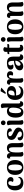

<svg xmlns="http://www.w3.org/2000/svg" viewBox="2767 -3548 796 6370"><g transform="rotate(-90 3165.0 -363.0)"><path d="M288 14Q166 14 100 -57.5Q34 -129 34 -260Q34 -386 100.5 -458.5Q167 -531 291 -531Q386 -531 431 -493Q476 -455 476 -403Q476 -362 449.5 -338Q423 -314 382 -314Q362 -314 342 -320Q322 -326 311 -338Q325 -352 332 -370.5Q339 -389 339 -415Q339 -441 331.5 -456.5Q324 -472 311 -478.5Q298 -485 280 -485Q234 -485 207.5 -432Q181 -379 181 -282Q181 -208 198.5 -161.5Q216 -115 249.5 -93Q283 -71 330 -71Q366 -71 393.5 -83Q421 -95 439 -115.5Q457 -136 464 -161Q475 -157 479.5 -142.5Q484 -128 477 -99Q463 -46 412 -16Q361 14 288 14Z M794 14Q677 14 612 -58Q547 -130 547 -258Q547 -387 612 -459Q677 -531 794 -531Q911 -531 976 -459Q1041 -387 1041 -258Q1041 -130 976 -58Q911 14 794 14ZM794 -32Q845 -32 869 -89Q893 -146 893 -258Q893 -371 869 -428Q845 -485 794 -485Q742 -485 718 -428Q694 -371 694 -258Q694 -146 718 -89Q742 -32 794 -32Z M1236 15Q1201 15 1178 -6Q1155 -27 1155 -63V-376Q1154 -405 1148 -417Q1142 -429 1129 -429Q1124 -429 1116 -427Q1108 -425 1103 -417Q1090 -437 1090 -460Q1090 -491 1111 -511Q1132 -531 1172 -531Q1219 -531 1247 -499Q1275 -467 1275 -401V-371L1258 -340Q1266 -400 1287.5 -442.5Q1309 -485 1347 -508Q1385 -531 1441 -531Q1524 -531 1563 -481Q1602 -431 1602 -331V-146Q1603 -124 1606.5 -86.5Q1610 -49 1623 -16Q1609 -3 1589.5 6Q1570 15 1544 15Q1510 15 1487.5 -4Q1465 -23 1465 -56V-309Q1464 -382 1451 -422.5Q1438 -463 1394 -463Q1371 -463 1352 -449Q1333 -435 1319.5 -406.5Q1306 -378 1298.5 -335Q1291 -292 1291 -235Q1291 -186 1291.5 -153Q1292 -120 1294 -96.5Q1296 -73 1300.5 -54Q1305 -35 1314 -15Q1305 -7 1284.5 4Q1264 15 1236 15Z M1884 14Q1819 14 1776.5 -1Q1734 -16 1713 -42Q1692 -68 1692 -102Q1692 -120 1701 -138.5Q1710 -157 1732 -168Q1754 -179 1793 -172Q1790 -158 1790.5 -145Q1791 -132 1795 -118Q1800 -88 1825.5 -61.5Q1851 -35 1903 -35Q1939 -35 1964 -49.5Q1989 -64 1989 -95Q1989 -121 1972.5 -138.5Q1956 -156 1929.5 -170Q1903 -184 1873 -198Q1835 -216 1796.5 -238.5Q1758 -261 1733 -295.5Q1708 -330 1708 -384Q1708 -437 1736 -469.5Q1764 -502 1810 -517Q1856 -532 1909 -532Q1989 -532 2041 -508Q2093 -484 2093 -435Q2093 -412 2078.5 -392.5Q2064 -373 2027 -372Q2017 -371 2008.5 -372Q2000 -373 1992 -374Q1993 -388 1991.5 -404.5Q1990 -421 1983 -434Q1975 -457 1955 -471Q1935 -485 1904 -485Q1885 -485 1868.5 -479.5Q1852 -474 1841.5 -462Q1831 -450 1831 -431Q1831 -405 1848 -385.5Q1865 -366 1893 -351Q1921 -336 1952 -320Q1981 -306 2010 -290.5Q2039 -275 2063.5 -255Q2088 -235 2102.5 -209.5Q2117 -184 2117 -149Q2117 -109 2094 -71.5Q2071 -34 2020 -10Q1969 14 1884 14Z M2276 -576Q2243 -576 2220.5 -598.5Q2198 -621 2198 -653Q2198 -686 2220.5 -708.5Q2243 -731 2276 -731Q2308 -731 2330.5 -708.5Q2353 -686 2353 -653Q2353 -621 2330.5 -598.5Q2308 -576 2276 -576ZM2349 -146Q2349 -118 2352.5 -83.5Q2356 -49 2369 -16Q2360 -8 2339.5 3.5Q2319 15 2290 15Q2258 15 2235.5 -4Q2213 -23 2213 -56V-371Q2213 -400 2209.5 -434Q2206 -468 2193 -502Q2202 -510 2222 -521Q2242 -532 2270 -532Q2304 -532 2326 -513.5Q2348 -495 2348 -461Z M2626 14Q2578 14 2544.5 -4.5Q2511 -23 2489.5 -57.5Q2468 -92 2458 -138.5Q2448 -185 2448 -240Q2448 -380 2503.5 -455.5Q2559 -531 2662 -531Q2708 -531 2738.5 -516Q2769 -501 2783 -472V-513Q2783 -548 2779 -600Q2775 -652 2760 -703Q2769 -711 2789.5 -722Q2810 -733 2839 -733Q2872 -733 2895 -714.5Q2918 -696 2918 -662L2917 -145Q2917 -119 2926 -106Q2935 -93 2951 -93Q2956 -93 2964.5 -95Q2973 -97 2977 -104Q2984 -94 2987 -82Q2990 -70 2990 -61Q2990 -30 2964.5 -10.5Q2939 9 2901 9Q2843 9 2816.5 -40.5Q2790 -90 2790 -174V-220L2811 -209Q2804 -152 2789 -110Q2774 -68 2750.5 -40.5Q2727 -13 2696 0.5Q2665 14 2626 14ZM2668 -60Q2698 -60 2719 -82.5Q2740 -105 2753.5 -143Q2767 -181 2773.5 -228Q2780 -275 2780 -324Q2780 -351 2777 -376Q2774 -401 2765.5 -420.5Q2757 -440 2740.5 -451.5Q2724 -463 2697 -463Q2641 -463 2618 -405Q2595 -347 2595 -243Q2595 -197 2598.5 -162.5Q2602 -128 2610.5 -105.5Q2619 -83 2633 -71.5Q2647 -60 2668 -60Z M3289 14Q3173 14 3103.5 -57.5Q3034 -129 3034 -260Q3034 -386 3100 -458.5Q3166 -531 3290 -531Q3348 -531 3394.5 -514Q3441 -497 3468.5 -463.5Q3496 -430 3496 -379Q3496 -305 3436 -265.5Q3376 -226 3281 -226Q3241 -226 3195.5 -228.5Q3150 -231 3097 -244L3101 -285Q3122 -283 3144.5 -280Q3167 -277 3200 -276Q3222 -276 3247.5 -279Q3273 -282 3296 -294.5Q3319 -307 3333.5 -332.5Q3348 -358 3348 -402Q3348 -436 3339 -453.5Q3330 -471 3315.5 -478Q3301 -485 3285 -485Q3236 -485 3208.5 -430Q3181 -375 3181 -278Q3181 -201 3198 -155.5Q3215 -110 3248 -90.5Q3281 -71 3328 -71Q3384 -71 3419.5 -93Q3455 -115 3471 -146Q3482 -142 3486.5 -129Q3491 -116 3480 -88Q3461 -39 3410.5 -12.5Q3360 14 3289 14ZM3442 -714 3280 -571Q3268 -572 3253 -574Q3238 -576 3232 -580L3322 -740Q3338 -743 3364.5 -738Q3391 -733 3414 -726Q3437 -719 3442 -714Z M3687 11Q3656 11 3631.5 -9.5Q3607 -30 3607 -67V-376Q3607 -405 3600.5 -417Q3594 -429 3581 -429Q3576 -429 3568 -427Q3560 -425 3555 -417Q3542 -437 3542 -460Q3542 -491 3563 -511Q3584 -531 3624 -531Q3672 -531 3700.5 -497Q3729 -463 3727 -392V-366L3715 -376Q3729 -455 3764.5 -493Q3800 -531 3858 -531Q3915 -531 3951.5 -500.5Q3988 -470 3988 -416Q3988 -377 3964 -351.5Q3940 -326 3904 -325Q3860 -325 3841 -347Q3852 -367 3855.5 -381.5Q3859 -396 3859 -416Q3859 -441 3849 -454.5Q3839 -468 3818 -468Q3795 -468 3778 -442.5Q3761 -417 3752 -365Q3743 -313 3743 -235Q3743 -188 3743.5 -155.5Q3744 -123 3746 -100Q3748 -77 3752.5 -58Q3757 -39 3766 -19Q3757 -11 3736.5 -0.5Q3716 10 3687 11Z M4450 10Q4398 10 4368.5 -27.5Q4339 -65 4339 -161V-199L4363 -194Q4353 -139 4325 -92.5Q4297 -46 4253 -18Q4209 10 4149 10Q4092 10 4054.5 -20Q4017 -50 4017 -108Q4017 -156 4043.5 -189.5Q4070 -223 4110.5 -244Q4151 -265 4192 -277Q4232 -288 4267.5 -292.5Q4303 -297 4331 -298V-323Q4331 -404 4313 -445Q4295 -486 4248 -486Q4229 -486 4213.5 -478.5Q4198 -471 4189.5 -455Q4181 -439 4181 -412Q4181 -392 4188 -371Q4195 -350 4216 -338Q4204 -326 4184.5 -320Q4165 -314 4143 -314Q4094 -314 4067.5 -341Q4041 -368 4041 -407Q4041 -467 4099.5 -499Q4158 -531 4256 -531Q4368 -531 4420 -481Q4472 -431 4472 -314V-145Q4472 -92 4505 -92Q4510 -92 4518.5 -95Q4527 -98 4532 -105Q4539 -95 4542 -83Q4545 -71 4545 -62Q4545 -33 4519.5 -11.5Q4494 10 4450 10ZM4221 -79Q4240 -81 4260 -94.5Q4280 -108 4297 -131.5Q4314 -155 4324.5 -186Q4335 -217 4335 -254Q4316 -254 4296 -252.5Q4276 -251 4257.5 -246Q4239 -241 4223 -232Q4199 -219 4183.5 -195.5Q4168 -172 4168 -142Q4168 -117 4180.5 -96.5Q4193 -76 4221 -79Z M4754 10Q4693 10 4661 -28.5Q4629 -67 4629 -133V-580Q4629 -613 4651.5 -631.5Q4674 -650 4708 -650Q4738 -650 4758 -639Q4778 -628 4786 -620Q4773 -572 4769.5 -530Q4766 -488 4766 -426V-145Q4766 -119 4777.5 -105.5Q4789 -92 4811 -92Q4821 -92 4833.5 -95Q4846 -98 4850 -105Q4858 -95 4861 -83Q4864 -71 4864 -62Q4864 -31 4834.5 -10.5Q4805 10 4754 10ZM4554 -451 4555 -484Q4556 -501 4566.5 -508.5Q4577 -516 4591 -516H4765Q4769 -516 4786.5 -516.5Q4804 -517 4826.5 -517.5Q4849 -518 4866.5 -518.5Q4884 -519 4888 -520L4887 -488Q4886 -472 4876 -463.5Q4866 -455 4852 -455H4614Q4604 -455 4584 -454Q4564 -453 4554 -451Z M5042 -576Q5009 -576 4986.5 -598.5Q4964 -621 4964 -653Q4964 -686 4986.5 -708.5Q5009 -731 5042 -731Q5074 -731 5096.5 -708.5Q5119 -686 5119 -653Q5119 -621 5096.5 -598.5Q5074 -576 5042 -576ZM5115 -146Q5115 -118 5118.5 -83.5Q5122 -49 5135 -16Q5126 -8 5105.5 3.5Q5085 15 5056 15Q5024 15 5001.5 -4Q4979 -23 4979 -56V-371Q4979 -400 4975.5 -434Q4972 -468 4959 -502Q4968 -510 4988 -521Q5008 -532 5036 -532Q5070 -532 5092 -513.5Q5114 -495 5114 -461Z M5461 14Q5344 14 5279 -58Q5214 -130 5214 -258Q5214 -387 5279 -459Q5344 -531 5461 -531Q5578 -531 5643 -459Q5708 -387 5708 -258Q5708 -130 5643 -58Q5578 14 5461 14ZM5461 -32Q5512 -32 5536 -89Q5560 -146 5560 -258Q5560 -371 5536 -428Q5512 -485 5461 -485Q5409 -485 5385 -428Q5361 -371 5361 -258Q5361 -146 5385 -89Q5409 -32 5461 -32Z M5903 15Q5868 15 5845 -6Q5822 -27 5822 -63V-376Q5821 -405 5815 -417Q5809 -429 5796 -429Q5791 -429 5783 -427Q5775 -425 5770 -417Q5757 -437 5757 -460Q5757 -491 5778 -511Q5799 -531 5839 -531Q5886 -531 5914 -499Q5942 -467 5942 -401V-371L5925 -340Q5933 -400 5954.5 -442.5Q5976 -485 6014 -508Q6052 -531 6108 -531Q6191 -531 6230 -481Q6269 -431 6269 -331V-146Q6270 -124 6273.5 -86.5Q6277 -49 6290 -16Q6276 -3 6256.5 6Q6237 15 6211 15Q6177 15 6154.5 -4Q6132 -23 6132 -56V-309Q6131 -382 6118 -422.5Q6105 -463 6061 -463Q6038 -463 6019 -449Q6000 -435 5986.5 -406.5Q5973 -378 5965.5 -335Q5958 -292 5958 -235Q5958 -186 5958.5 -153Q5959 -120 5961 -96.5Q5963 -73 5967.5 -54Q5972 -35 5981 -15Q5972 -7 5951.5 4Q5931 15 5903 15Z"/></g></svg>

Font: Arima Thin
Style: Bold
Weight: 700
Version: Version 1.100